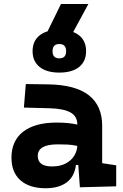

<svg xmlns="http://www.w3.org/2000/svg" viewBox="-20 -952 626 981"><path d="M388.2 4.9 379.9 -109.4H368.2Q360.8 -49.8 320.6 -20Q280.3 9.8 212.9 9.8Q130.4 9.8 84.5 -30.8Q38.6 -71.3 38.6 -146Q38.6 -232.9 98.6 -279.3Q158.7 -325.7 269 -325.7Q301.3 -325.7 326.4 -323.2Q351.6 -320.8 375 -315.4V-316.9Q375 -358.4 339.6 -377.7Q304.2 -397 234.4 -398.9L102.1 -402.3L111.8 -522.5L224.6 -521Q365.2 -519 433.6 -465.6Q502 -412.1 502 -309.6V-118.2L573.7 -107.4V0ZM375 -206.5Q346.7 -212.4 323.7 -213.4Q300.8 -214.4 275.4 -214.4Q172.9 -214.4 172.9 -155.8Q172.9 -101.6 245.6 -101.6Q287.6 -101.6 316.2 -116.9Q344.7 -132.3 359.4 -156.5Q374 -180.7 375 -206.5ZM283.2 -581.1Q218.3 -581.1 182.4 -609.9Q146.5 -638.7 146.5 -690.4Q146.5 -742.7 182.4 -771.2Q218.3 -799.8 283.2 -799.8Q348.6 -799.8 384.3 -771.2Q419.9 -742.7 419.9 -690.4Q419.9 -638.7 384.3 -609.9Q348.6 -581.1 283.2 -581.1ZM283.2 -653.8Q317.9 -653.8 317.9 -690.4Q317.9 -727.1 283.2 -727.1Q248.5 -727.1 248.5 -690.4Q248.5 -653.8 283.2 -653.8ZM200.7 -746.1 291.5 -931.6H431.6L331.1 -746.1Z"/></svg>

Font: CaskaydiaMono NF
Style: Bold
Weight: 700
Designer: Aaron Bell
Foundry: Saja Typeworks
Version: Version 2111.001; ttfautohint (v1.8.4);Nerd Fonts 3.1.1